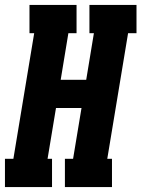

<svg xmlns="http://www.w3.org/2000/svg" viewBox="-31 -755 571 775"><path d="M-11 0V-114H23L107 -621H88V-735H278V-621H245L214 -433H317L348 -621H330V-735H520V-621H486L402 -114H421V0H231V-114H264L298 -319H195L161 -114H179V0Z"/></svg>

Font: Iosevka Slab Heavy
Style: Italic
Weight: 900
Italic angle: -9°
Monospace: yes
Designer: Belleve Invis
Foundry: Belleve Invis
Version: Version 11.1.0; ttfautohint (v1.8.3)